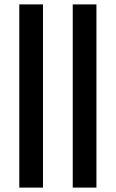

<svg xmlns="http://www.w3.org/2000/svg" viewBox="-20 -851 524 871"><path d="M67.5 0V-831H175V0ZM310 0V-831H417.5V0Z"/></svg>

Font: Merriweather 36pt Medium
Style: Regular
Weight: 500
Version: Version 2.100